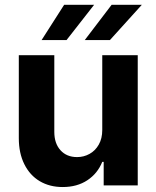

<svg xmlns="http://www.w3.org/2000/svg" viewBox="-20 -755 637 782"><path d="M396.5 -530.3H541V0H402.3V-95.7H396.5Q377.4 -48.3 335.7 -20.8Q293.9 6.8 235.4 6.8Q182.1 6.8 141.8 -17.1Q101.6 -41 79.1 -86.2Q56.6 -131.3 56.6 -192.4V-530.3H201.2V-217.8Q201.2 -170.9 226.3 -143.1Q251.5 -115.2 293.9 -115.2Q321.3 -115.2 344.7 -128.2Q368.2 -141.1 382.3 -166Q396.5 -190.9 396.5 -225.6ZM434.6 -735.4H557.6L427.7 -591.8H325.2ZM241.2 -735.4H363.3L251 -591.8H149.4Z"/></svg>

Font: Pretendard Std
Style: Bold
Weight: 700
Designer: Base glyphs from Inter by Rasmus Andersson; Hangeul glyphs from Noto Sans CJK(Source Han Sans) by Jang Soo-young and Kan
Foundry: Kil Hyung-jin
Version: Version 1.309